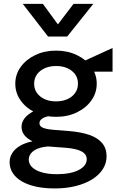

<svg xmlns="http://www.w3.org/2000/svg" viewBox="-20 -780 638 1024"><path d="M271.3 225Q215.8 225 171.5 215.2Q127.1 205.4 95.8 187Q64.5 168.6 47.9 142.7Q31.3 116.8 31.3 84.8Q31.3 58.9 45.2 36.6Q59.1 14.2 86.2 -2Q113.4 -18.2 153.1 -26.4Q123.6 -41.4 109.3 -60.3Q94.9 -79.2 94.9 -103.8Q94.9 -125 107.3 -143.6Q119.6 -162.2 142.3 -177.1Q165 -192 196 -201.4Q227.1 -210.8 264.3 -212.5L288.6 -164.6Q257.7 -164.8 235.7 -159.7Q213.8 -154.6 202.1 -145.2Q190.4 -135.8 190.4 -122.9Q190.4 -105.8 209.9 -98.2Q229.4 -90.6 265.2 -87.6L349.8 -80.9Q412.4 -75.8 456.8 -60.4Q501.2 -44.9 524.8 -16.9Q548.4 11.1 548.4 54.1Q548.4 90.4 528.6 121.8Q508.8 153.1 472.1 176.1Q435.4 199.2 384.4 212.1Q333.5 225 271.3 225ZM282.7 149Q357.2 149 399.9 126.7Q442.6 104.3 442.6 69.2Q442.6 42.1 414 27.1Q385.5 12.1 327.2 7.9L236.2 1.1Q203.8 3.6 180.7 13Q157.6 22.4 145.5 37.5Q133.4 52.6 133.4 71.6Q133.4 94.6 151.5 112Q169.6 129.4 203 139.2Q236.4 149 282.7 149ZM278.9 -156.9Q216.8 -156.9 167.7 -180.4Q118.6 -203.9 90.1 -243.9Q61.6 -283.9 61.6 -333.6Q61.6 -382.8 90.2 -422.8Q118.9 -462.8 168.2 -486.4Q217.4 -510 278.9 -510Q340.3 -510 389.4 -486.5Q438.6 -463 467.2 -423.1Q495.9 -383.2 495.9 -333.6Q495.9 -284.4 467.4 -244.3Q438.9 -204.2 389.9 -180.6Q340.9 -156.9 278.9 -156.9ZM278.9 -239.4Q313.2 -239.4 339.6 -251.2Q365.9 -263.1 380.9 -284.4Q395.8 -305.7 395.8 -333.6Q395.8 -375.7 363.2 -401.8Q330.6 -427.9 278.9 -427.9Q244.5 -427.9 218.1 -415.8Q191.8 -403.8 176.9 -382.7Q162.1 -361.6 162.1 -333.6Q162.1 -291.9 194.8 -265.6Q227.4 -239.4 278.9 -239.4ZM375.8 -397.8V-430.6L580.3 -524.1V-397.8ZM236.4 -585 101.4 -759.5H208.7L288.8 -649.9L372.4 -759.5H477.7L338.3 -585Z"/></svg>

Font: Geologica-Sharp
Style: Regular
Weight: 100
Designer: Sindre Bremnes, Frode Helland
Foundry: Monokrom Skriftforlag AS
Version: Version 1.010;gftools[0.9.28]